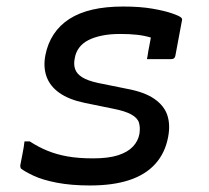

<svg xmlns="http://www.w3.org/2000/svg" viewBox="-20 -560 640 588"><path d="M357 -540Q409 -540 446.5 -533.5Q484 -527 507 -519Q530 -511 535 -506Q537 -504 537.5 -501.5Q538 -499 537 -496L517 -389Q516 -384 513 -381.5Q510 -379 505 -379Q486 -379 467.5 -379Q449 -379 430 -379L432 -389Q434 -404 437 -418Q440 -432 442 -445Q422 -451 399.5 -453.5Q377 -456 348 -456Q317 -456 292.5 -451Q268 -446 250.5 -437Q233 -428 222.5 -414Q212 -400 209 -382Q205 -363 210 -348.5Q215 -334 231.5 -323.5Q248 -313 280 -306L369 -288Q423 -278 453 -257Q483 -236 492.5 -207Q502 -178 495 -141Q486 -92 456 -58.5Q426 -25 376 -8.5Q326 8 256 8Q198 8 154 -0.5Q110 -9 82.5 -22Q55 -35 44 -44Q43 -46 42.5 -48Q42 -50 42 -53Q46 -75 49.5 -92Q53 -109 55 -127H71Q97 -110 125 -98.5Q153 -87 186.5 -81Q220 -75 265 -75Q312 -75 341.5 -84.5Q371 -94 387 -111Q403 -128 407 -150Q410 -170 405.5 -184.5Q401 -199 382 -209.5Q363 -220 327 -227L239 -245Q191 -255 162 -275.5Q133 -296 122.5 -325.5Q112 -355 119 -391Q126 -427 144.5 -455Q163 -483 192.5 -502Q222 -521 263 -530.5Q304 -540 357 -540Z"/></svg>

Font: Rec Mono Linear
Style: Italic
Weight: 400
Italic angle: -10°
Monospace: yes
Version: Version 1.085; ttfautohint (v1.8.4.7-5d5b)